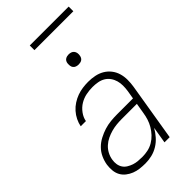

<svg xmlns="http://www.w3.org/2000/svg" viewBox="-274 -966 1047 1047"><g transform="rotate(-45 250.0 -442.5)"><path d="M181 8Q159 8 138 5.5Q117 3 98 -4.5Q79 -12 63 -24.5Q47 -37 37.5 -54.5Q28 -72 26 -93.5Q24 -115 27 -136Q31 -161 42 -185Q53 -209 71.5 -227.5Q90 -246 114 -258.5Q138 -271 162 -278.5Q186 -286 211 -288.5Q236 -291 260 -291H383L391 -339Q394 -359 394 -378.5Q394 -398 389 -416Q384 -434 373 -449.5Q362 -465 346 -474.5Q330 -484 310.5 -487.5Q291 -491 271 -491Q246 -491 221 -486Q196 -481 173.5 -467.5Q151 -454 134.5 -431.5Q118 -409 114 -385H74Q78 -406 88 -426.5Q98 -447 113.5 -464.5Q129 -482 148.5 -494.5Q168 -507 188.5 -514.5Q209 -522 231 -525Q253 -528 274 -528Q300 -528 324.5 -523Q349 -518 369.5 -506Q390 -494 405 -475Q420 -456 427 -432.5Q434 -409 434 -383.5Q434 -358 430 -333L375 0H335L351 -96Q338 -73 320 -52.5Q302 -32 279 -18Q256 -4 231 2Q206 8 181 8ZM194 -29Q215 -29 236.5 -33.5Q258 -38 277.5 -49.5Q297 -61 312.5 -77.5Q328 -94 339.5 -113.5Q351 -133 357.5 -154Q364 -175 367 -196L377 -255H260Q240 -255 220 -253Q200 -251 180 -245.5Q160 -240 141 -231Q122 -222 106 -207.5Q90 -193 80 -174Q70 -155 67 -135Q64 -118 66.5 -101.5Q69 -85 77.5 -72Q86 -59 100 -50.5Q114 -42 129 -37Q144 -32 161 -30.5Q178 -29 194 -29ZM305 -631Q295 -631 286.5 -634Q278 -637 272.5 -644Q267 -651 266 -660.5Q265 -670 266 -680Q267 -686 270 -692Q273 -698 279 -702Q285 -706 291.5 -707.5Q298 -709 304 -709Q314 -709 322.5 -706Q331 -703 336.5 -696Q342 -689 343.5 -679.5Q345 -670 343 -660Q342 -654 339 -648Q336 -642 330.5 -638Q325 -634 318 -632.5Q311 -631 305 -631ZM189 -857V-893H489V-857Z"/></g></svg>

Font: Iosevka Term Curly XLt Obl
Style: Regular
Weight: 200
Italic angle: -9°
Designer: Belleve Invis
Foundry: Belleve Invis
Version: Version 32.3.0